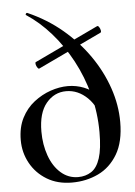

<svg xmlns="http://www.w3.org/2000/svg" viewBox="-53 -767 576 820"><g transform="rotate(-5 235.0 -356.5)"><path d="M378 -225Q363 -299 322.5 -338.5Q282 -378 231 -378Q180 -378 145.5 -336.5Q111 -295 111 -215Q111 -159 128 -111.5Q145 -64 177 -36Q209 -8 251 -8Q283 -8 307.5 -24Q332 -40 345 -80Q358 -120 358 -191Q358 -274 337 -353Q316 -432 279 -501Q242 -570 193.5 -625Q145 -680 90 -716Q86 -718 89 -722.5Q92 -727 96 -725Q178 -689 243 -634Q308 -579 354 -512.5Q400 -446 425 -373Q450 -300 450 -227Q450 -142 418.5 -89Q387 -36 335.5 -11.5Q284 13 223 13Q161 13 115.5 -14.5Q70 -42 45 -87.5Q20 -133 20 -186Q20 -241 40.5 -281Q61 -321 94.5 -347Q128 -373 166 -386Q204 -399 240 -399Q276 -399 309 -386Q342 -373 367 -347ZM125 -484Q122 -483 117.5 -489.5Q113 -496 111.5 -503.5Q110 -511 113 -513L387 -643Q391 -645 395.5 -638.5Q400 -632 401.5 -624Q403 -616 399 -614Z"/></g></svg>

Font: Cormorant Light SemiBold
Style: Regular
Weight: 600
Version: Version 4.000